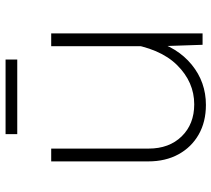

<svg xmlns="http://www.w3.org/2000/svg" viewBox="-55 -693 760 690"><g transform="rotate(-90 325.0 -348.0)"><path d="M136 -544V-194Q136 -120 180 -75Q224 -30 295 -30Q375 -30 436 -91.5Q497 -153 514 -274L525 -180Q500 -90 437.5 -39Q375 12 293 12Q232 12 186.5 -14Q141 -40 115.5 -86.5Q90 -133 90 -195V-544ZM550 -544V0H509L504 -149V-544ZM188 -666V-708H456V-666Z"/></g></svg>

Font: Azeret Mono Thin Thin
Style: Regular
Weight: 250
Version: Version 1.002